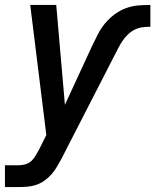

<svg xmlns="http://www.w3.org/2000/svg" viewBox="-44 -540 627 775"><path d="M-24 215V127H32Q45 127 59 123Q73 119 83.5 109Q94 99 101 86Q108 73 115 61L143 5L78 -520H183L218 -117L328 -355Q339 -378 351 -401.5Q363 -425 380 -445.5Q397 -466 418.5 -482Q440 -498 464.5 -507Q489 -516 514 -518Q539 -520 563 -520V-432Q548 -432 531.5 -430Q515 -428 500 -420.5Q485 -413 472.5 -401Q460 -389 450.5 -375Q441 -361 433.5 -346Q426 -331 418 -316L204 101Q195 117 185.5 133.5Q176 150 163.5 164Q151 178 135.5 189Q120 200 102.5 206Q85 212 67 213.5Q49 215 32 215Z"/></svg>

Font: Iosevka SS04 Semibold Oblique
Style: Regular
Weight: 600
Italic angle: -9°
Monospace: yes
Designer: Belleve Invis
Foundry: Belleve Invis
Version: Version 19.0.0; ttfautohint (v1.8.4)